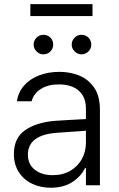

<svg xmlns="http://www.w3.org/2000/svg" viewBox="-20 -879 566 911"><path d="M241.2 -305.7Q275.4 -308.1 317.1 -310.3Q358.9 -312.5 387.7 -314V-364.3Q387.7 -418 354.2 -448.2Q320.8 -478.5 258.8 -478.5Q207.5 -478.5 173.6 -456.8Q139.6 -435.1 129.9 -398.4H60.5Q65.9 -439.9 93 -471.7Q120.1 -503.4 164.1 -520.8Q208 -538.1 262.7 -538.1Q308.6 -538.1 351.8 -522.2Q395 -506.3 424.6 -466.3Q454.1 -426.3 454.1 -358.4V0H387.7V-82H383.8Q365.2 -43 323.7 -15.6Q282.2 11.7 220.7 11.7Q171.9 11.7 132.1 -7.3Q92.3 -26.4 69.1 -62.5Q45.9 -98.6 45.9 -148.4Q45.9 -224.1 98.9 -261.2Q151.9 -298.3 241.2 -305.7ZM230.5 -47.9Q277.8 -47.9 313.5 -68.6Q349.1 -89.4 368.4 -124.5Q387.7 -159.7 387.7 -202.1V-258.8L251 -249Q181.2 -244.1 146.7 -217.8Q112.3 -191.4 112.3 -145.5Q112.3 -99.6 145 -73.7Q177.7 -47.9 230.5 -47.9ZM139.6 -667Q139.6 -686.5 153.3 -700.2Q167 -713.9 185.5 -713.9Q206.1 -713.9 219.2 -700.4Q232.4 -687 232.4 -667Q232.4 -648.4 219 -634.8Q205.6 -621.1 185.5 -621.1Q167.5 -621.1 153.6 -635Q139.6 -648.9 139.6 -667ZM320.3 -667Q320.3 -686.5 334 -700.2Q347.7 -713.9 366.2 -713.9Q386.2 -713.9 399.7 -700.4Q413.1 -687 413.1 -667Q413.1 -648.4 399.4 -634.8Q385.7 -621.1 366.2 -621.1Q348.1 -621.1 334.2 -635Q320.3 -648.9 320.3 -667ZM418.9 -802.7H124V-859.4H418.9Z"/></svg>

Font: Pretendard Light
Style: Regular
Weight: 300
Designer: Base glyphs from Inter by Rasmus Andersson; Hangeul glyphs from Noto Sans CJK(Source Han Sans) by Jang Soo-young and Kan
Foundry: Kil Hyung-jin
Version: Version 1.309